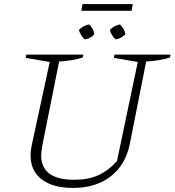

<svg xmlns="http://www.w3.org/2000/svg" viewBox="-20 -913 857 942"><path d="M338 9Q239 9 184.5 -33Q130 -75 130 -151Q130 -160 131 -171Q132 -182 135 -197L224 -609L106 -629L109 -645H389L386 -631Q342 -616 270 -611L187 -196Q185 -181 183.5 -170Q182 -159 182 -151Q182 -31 344 -31Q412 -31 461.5 -53Q511 -75 554 -123L656 -609L539 -629L542 -645H817L814 -631Q770 -616 697 -611L617 -207Q596 -104 523 -47.5Q450 9 338 9ZM379 -860 385 -893H631L626 -860ZM396 -720Q374 -740 367 -766Q390 -789 417 -793Q439 -774 443 -745Q424 -723 396 -720ZM547 -720Q526 -739 519 -766Q540 -788 568 -793Q591 -772 595 -745Q574 -723 547 -720Z"/></svg>

Font: Piazzolla ExtraLight
Style: Italic
Weight: 200
Italic angle: -11.3°
Designer: Juan Pablo del Peral
Foundry: Huerta Tipografica
Version: Version 1.330